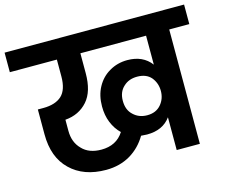

<svg xmlns="http://www.w3.org/2000/svg" viewBox="-125 -880 1200 1025"><g transform="rotate(-15 475.0 -367.5)"><path d="M-21 -740C-21 -740 -21 -632 -21 -632C-21 -632 239 -632 239 -632C239 -632 239 -539 239 -539C239 -539 239 -539 239 -539C239 -490 227 -454 204 -433C181 -412 147 -401 102 -401C102 -401 72 -401 72 -401C72 -401 72 -264 72 -264C72 -264 72 -264 72 -264C72 -179 96 -113 145 -66C193 -19 259 5 342 5C342 5 342 5 342 5C393 5 438 -7 477 -30C515 -53 545 -84 568 -123C568 -123 568 -123 568 -123C583 -122 594 -121 601 -121C601 -121 601 -121 601 -121C660 -121 703 -141 732 -181C732 -181 732 0 732 0C732 0 860 0 860 0C860 0 860 -632 860 -632C860 -632 971 -632 971 -632C971 -632 971 -740 971 -740C971 -740 -21 -740 -21 -740ZM345 -106C345 -106 345 -106 345 -106C300 -106 264 -119 239 -146C213 -172 200 -206 200 -249C200 -249 200 -310 200 -310C200 -310 200 -310 200 -310C251 -314 292 -334 323 -369C354 -404 369 -455 369 -522C369 -522 369 -632 369 -632C369 -632 732 -632 732 -632C732 -632 732 -472 732 -472C732 -472 732 -472 732 -472C702 -512 658 -532 601 -532C601 -532 601 -532 601 -532C564 -532 531 -523 502 -506C472 -489 449 -465 432 -434C415 -403 407 -367 407 -328C407 -328 407 -328 407 -328C407 -295 412 -266 423 -239C434 -212 449 -189 469 -170C469 -170 469 -170 469 -170C442 -127 400 -106 345 -106ZM629 -220C629 -220 629 -220 629 -220C598 -220 573 -230 553 -249C532 -268 522 -294 522 -328C522 -328 522 -328 522 -328C522 -360 532 -386 553 -405C573 -424 598 -433 629 -433C629 -433 629 -433 629 -433C662 -433 688 -423 706 -402C723 -381 732 -356 732 -327C732 -327 732 -327 732 -327C732 -298 723 -273 705 -252C687 -231 662 -220 629 -220Z"/></g></svg>

Font: Girnar Poppins
Style: SemiBold
Weight: 500
Designer: Ninad Kale (Devanagari), Jonny Pinhorn (Latin)
Foundry: Indian Type Foundry
Version: ""